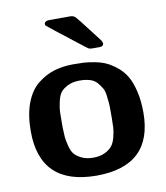

<svg xmlns="http://www.w3.org/2000/svg" viewBox="-79 -745 708 821"><g transform="rotate(-10 275.0 -334.0)"><path d="M29.8 -224.1Q29.8 -295.9 49.3 -346.9Q68.8 -397.9 103 -425Q137.2 -452.1 175 -463.6Q212.9 -475.1 258.8 -475.1Q284.7 -475.1 304.4 -474.1Q324.2 -473.1 352.5 -467.5Q380.9 -461.9 401.9 -451.9Q422.9 -441.9 446 -422.9Q469.2 -403.8 484.1 -377.9Q499 -352.1 508.5 -311.5Q518.1 -271 518.1 -220.2Q518.1 10.7 274.9 11.2Q29.8 10.7 29.8 -224.1ZM167 -213.9Q168 -188 168.9 -175Q169.9 -162.1 176 -137.5Q182.1 -112.8 192.1 -100.3Q202.1 -87.9 223.1 -77.4Q244.1 -66.9 274.2 -66.9Q304.2 -66.9 325.2 -77.4Q346.2 -87.9 356.7 -101.6Q367.2 -115.2 373 -138.7Q378.9 -162.1 379.9 -178.5Q380.9 -194.8 380.9 -220.2Q380.9 -226.1 380.9 -228V-254.9Q380.9 -275.9 379.9 -286.4Q378.9 -296.9 376.5 -317.9Q374 -338.9 366.9 -350.8Q359.9 -362.8 348.4 -376.5Q336.9 -390.1 317.9 -396Q298.8 -401.9 272.9 -401.9Q242.2 -401.9 220.7 -390.9Q199.2 -379.9 189.2 -366.5Q179.2 -353 173.6 -326.4Q168 -299.8 167.5 -285.4Q167 -271 167 -241.2ZM168.9 -664.1V-668.9Q172.9 -678.7 189.9 -679.2H282.2Q295.4 -679.2 304.2 -670.2Q313 -661.1 355 -606Q378.9 -575.2 394 -555.2L398.9 -544.9L399.9 -541Q398.9 -527.8 380.9 -527.8H354Q340.8 -527.8 336.4 -530Q332 -532.2 317.9 -543Q172.9 -655.8 170.9 -658.4Q168.9 -661.1 168.9 -664.1Z"/></g></svg>

Font: CMU Sans Serif
Style: Bold
Weight: 700
Version: Version 0.7.0